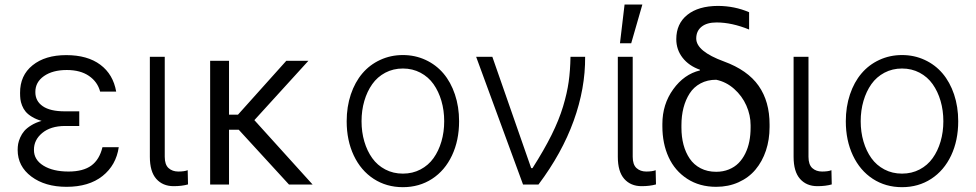

<svg xmlns="http://www.w3.org/2000/svg" viewBox="-20 -788 4168 820"><path d="M318.5 -283.7V-250H257.1Q196 -249.6 160.3 -220Q124.6 -190.3 125 -148.1Q124.6 -105.8 165.5 -80.6Q206.3 -55.4 272.7 -55.4Q334.9 -55.4 369.9 -80.8Q404.8 -106.2 417.6 -159.4H487.2Q475.9 -82.4 417.8 -36.2Q359.7 9.9 264.2 9.9Q172.6 9.9 114 -33.9Q55.4 -77.8 55.4 -147.7Q55.4 -160.9 57.5 -173.3Q59.7 -185.7 66.4 -201Q73.2 -216.3 83.8 -228.7Q94.5 -241.1 113.5 -252.8Q132.5 -264.6 157.7 -271.7Q133.9 -278.4 116.5 -289.1Q99.1 -299.7 89.5 -311.3Q79.9 -322.8 74.2 -337.5Q68.5 -352.3 67.1 -364.3Q65.7 -376.4 65.7 -391Q65.3 -465.9 119.1 -509.2Q172.9 -552.6 262.8 -552.6Q353.7 -552.6 408.6 -511.5Q463.4 -470.5 476.2 -396.7H407.7Q396.7 -438.6 359.9 -463.8Q323.2 -489 265.3 -489Q204.9 -489 167.8 -463.1Q130.7 -437.1 131 -394.9Q130.7 -356.5 162.5 -334.5Q194.2 -312.5 257.1 -312.5H318.5Z M620 -545.5H683.6V-118.3Q683.6 -84.9 699.9 -70.1Q716.3 -55.4 741.5 -55.4Q767.4 -55.4 781.6 -61.1L783 -0.4Q756.7 7.1 721.6 7.1Q675.1 7.1 647.5 -24Q620 -55 620 -118.3Z M958.1 -528.4V-298.3H996.4L1202.8 -528.4H1297.2L1066.4 -274.9L1315 0H1214.1L999.6 -234H958.1V0H877.5V-528.4Z M1460.6 -270.2Q1460.6 -332 1478.3 -384.8Q1496.1 -437.5 1527.5 -474.4Q1558.9 -511.4 1603.7 -532.1Q1648.4 -552.9 1700.6 -552.9Q1752.8 -552.9 1797.6 -532.1Q1842.3 -511.4 1873.8 -474.4Q1905.2 -437.5 1922.9 -384.8Q1940.7 -332 1940.7 -270.2Q1940.7 -188.2 1910.3 -123.9Q1880 -59.7 1825.3 -24.1Q1770.6 11.4 1700.6 11.4Q1630.7 11.4 1576 -24.1Q1521.3 -59.7 1490.9 -123.9Q1460.6 -188.2 1460.6 -270.2ZM1625.4 -64.3Q1659.1 -46.5 1700.6 -46.5Q1742.2 -46.5 1775.9 -64.3Q1809.7 -82 1831.5 -112.6Q1853.3 -143.1 1865.2 -183.6Q1877.1 -224.1 1877.1 -270.2Q1877.1 -316.4 1865.2 -357.1Q1853.3 -397.7 1831.5 -428.6Q1809.7 -459.5 1775.7 -477.5Q1741.8 -495.4 1700.6 -495.4Q1659.4 -495.4 1625.5 -477.5Q1591.6 -459.5 1569.8 -428.6Q1547.9 -397.7 1536 -357.1Q1524.1 -316.4 1524.1 -270.2Q1524.1 -224.1 1536 -183.6Q1547.9 -143.1 1569.8 -112.6Q1591.6 -82 1625.4 -64.3Z M2213.8 0 2013.5 -545.5H2082.7L2248.6 -70H2254.3Q2303.6 -147.4 2335.6 -211.6Q2367.5 -275.9 2384.8 -333.3Q2402 -390.6 2408.7 -438.7Q2415.5 -486.9 2416.5 -545.5H2479Q2480.1 -410.5 2430 -272Q2380 -133.5 2279.8 0Z M2618.6 -545.5H2682.2V-118.3Q2682.2 -84.9 2698.5 -70.1Q2714.8 -55.4 2740.1 -55.4Q2766 -55.4 2780.2 -61.1L2781.6 -0.4Q2755.3 7.1 2720.2 7.1Q2673.7 7.1 2646.1 -24Q2618.6 -55 2618.6 -118.3ZM2627.8 -603.3 2647.4 -768.5H2723.4L2675.8 -603.3Z M2868.3 -620.7Q2868.3 -686.8 2915.5 -724.6Q2962.7 -762.4 3046.5 -762.8Q3117.5 -762.4 3179.3 -735.8V-661.9Q3105.5 -692.1 3040.1 -692.1Q2998.9 -692.1 2976.2 -673.8Q2953.5 -655.5 2953.5 -623.6Q2953.5 -568.9 3071.7 -525.6Q3172.9 -488.6 3220 -421.5Q3267 -354.4 3266.7 -255.7V-245.7Q3266.7 -191.4 3251.1 -144.7Q3235.4 -98 3206.5 -63.6Q3177.6 -29.1 3134.2 -9.6Q3090.9 9.9 3038.7 9.9Q2967.7 9.9 2915 -24.3Q2862.2 -58.6 2835.6 -116.7Q2808.9 -174.7 2808.9 -248.6V-258.5Q2808.9 -342.7 2855.3 -406.8Q2901.6 -470.9 2969.1 -487.2L2969.5 -490.1Q2922.2 -506.7 2895.2 -541.4Q2868.3 -576 2868.3 -620.7ZM2890.3 -253.2V-242.9Q2890.3 -203.5 2899.1 -170.1Q2908 -136.7 2925.6 -110.6Q2943.2 -84.5 2972.1 -69.4Q3001.1 -54.3 3038.7 -54.3Q3068.2 -54.3 3092.7 -64.3Q3117.2 -74.2 3134.2 -91.4Q3151.3 -108.7 3163 -132.5Q3174.7 -156.2 3180.2 -183.9Q3185.7 -211.6 3185.7 -242.9V-253.2Q3185.7 -296.2 3167.6 -337.2Q3149.5 -378.2 3115.4 -408.4Q3081.3 -438.6 3038.7 -447.4Q3001.1 -447.4 2971.9 -431.8Q2942.8 -416.2 2925.4 -389Q2908 -361.9 2899.1 -327.6Q2890.3 -293.3 2890.3 -253.2Z M3369.3 -545.5H3432.9V-118.3Q3432.9 -84.9 3449.2 -70.1Q3465.6 -55.4 3490.8 -55.4Q3516.7 -55.4 3530.9 -61.1L3532.3 -0.4Q3506 7.1 3470.9 7.1Q3424.4 7.1 3396.8 -24Q3369.3 -55 3369.3 -118.3Z M3592.3 -270.2Q3592.3 -332 3610.1 -384.8Q3627.8 -437.5 3659.3 -474.4Q3690.7 -511.4 3735.4 -532.1Q3780.2 -552.9 3832.4 -552.9Q3884.6 -552.9 3929.3 -532.1Q3974.1 -511.4 4005.5 -474.4Q4036.9 -437.5 4054.7 -384.8Q4072.4 -332 4072.4 -270.2Q4072.4 -188.2 4042.1 -123.9Q4011.7 -59.7 3957 -24.1Q3902.3 11.4 3832.4 11.4Q3762.4 11.4 3707.7 -24.1Q3653.1 -59.7 3622.7 -123.9Q3592.3 -188.2 3592.3 -270.2ZM3757.1 -64.3Q3790.8 -46.5 3832.4 -46.5Q3873.9 -46.5 3907.7 -64.3Q3941.4 -82 3963.2 -112.6Q3985.1 -143.1 3997 -183.6Q4008.9 -224.1 4008.9 -270.2Q4008.9 -316.4 3997 -357.1Q3985.1 -397.7 3963.2 -428.6Q3941.4 -459.5 3907.5 -477.5Q3873.6 -495.4 3832.4 -495.4Q3791.2 -495.4 3757.3 -477.5Q3723.4 -459.5 3701.5 -428.6Q3679.7 -397.7 3667.8 -357.1Q3655.9 -316.4 3655.9 -270.2Q3655.9 -224.1 3667.8 -183.6Q3679.7 -143.1 3701.5 -112.6Q3723.4 -82 3757.1 -64.3Z"/></svg>

Font: Inter Light BETA
Style: Regular
Weight: 300
Designer: Rasmus Andersson
Foundry: rsms
Version: Version 3.011;git-f93a4a705